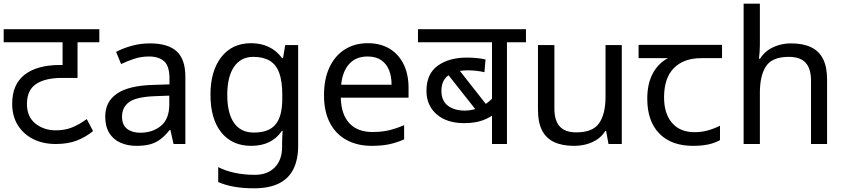

<svg xmlns="http://www.w3.org/2000/svg" viewBox="-20 -780 4581 1040"><path d="M518 -551H400V-358H317Q225 -358 175.5 -325Q126 -292 126 -217Q126 -147 172 -110.5Q218 -74 283 -74Q330 -74 368.5 -89Q407 -104 450 -135L484 -70Q444 -37 395.5 -18.5Q347 0 282 0Q213 0 160 -26.5Q107 -53 76.5 -102Q46 -151 46 -218Q46 -323 113.5 -375.5Q181 -428 306 -428H348L319 -404V-551H0V-622H518Z M792 -545Q890 -545 937 -502Q984 -459 984 -365V0H920L903 -76H899Q876 -47 851.5 -27.5Q827 -8 795.5 1Q764 10 719 10Q671 10 632.5 -7Q594 -24 572 -59.5Q550 -95 550 -149Q550 -229 613 -272.5Q676 -316 807 -320L898 -323V-355Q898 -422 869 -448Q840 -474 787 -474Q745 -474 707 -461.5Q669 -449 636 -433L609 -499Q644 -518 692 -531.5Q740 -545 792 -545ZM818 -259Q718 -255 679.5 -227Q641 -199 641 -148Q641 -103 668.5 -82Q696 -61 739 -61Q807 -61 852 -98.5Q897 -136 897 -214V-262Z M1340 -546Q1393 -546 1435.5 -526Q1478 -506 1508 -465H1513L1525 -536H1595V9Q1595 85 1569 136.5Q1543 188 1490 214Q1437 240 1355 240Q1297 240 1248.5 231.5Q1200 223 1162 206V125Q1200 145 1251 156Q1302 167 1360 167Q1429 167 1468.5 126.5Q1508 86 1508 16V-5Q1508 -17 1509 -39.5Q1510 -62 1511 -71H1507Q1479 -30 1437.5 -10Q1396 10 1341 10Q1237 10 1178.5 -63Q1120 -136 1120 -267Q1120 -395 1178.5 -470.5Q1237 -546 1340 -546ZM1352 -472Q1285 -472 1248 -418.5Q1211 -365 1211 -266Q1211 -167 1247.5 -114.5Q1284 -62 1354 -62Q1395 -62 1424 -72.5Q1453 -83 1472 -105.5Q1491 -128 1500 -163Q1509 -198 1509 -246V-267Q1509 -340 1492.5 -385Q1476 -430 1441 -451Q1406 -472 1352 -472Z M1972 -546Q2041 -546 2090.5 -516Q2140 -486 2166.5 -431.5Q2193 -377 2193 -304V-251H1826Q1828 -160 1872.5 -112.5Q1917 -65 1997 -65Q2048 -65 2087.5 -74.5Q2127 -84 2169 -102V-25Q2128 -7 2088 1.5Q2048 10 1993 10Q1917 10 1858.5 -21Q1800 -52 1767.5 -113.5Q1735 -175 1735 -264Q1735 -352 1764.5 -415Q1794 -478 1847.5 -512Q1901 -546 1972 -546ZM1971 -474Q1908 -474 1871.5 -433.5Q1835 -393 1828 -321H2101Q2101 -367 2087 -401Q2073 -435 2044.5 -454.5Q2016 -474 1971 -474Z M2829 -551H2726V0H2645V-197L2670 -172Q2636 -143 2594 -128Q2552 -113 2494 -113Q2400 -113 2345 -161Q2290 -209 2290 -288Q2290 -380 2351 -424Q2412 -468 2508 -468Q2538 -468 2563 -465.5Q2588 -463 2610 -458L2604 -389Q2582 -394 2559.5 -396.5Q2537 -399 2514 -399Q2447 -399 2409 -372Q2371 -345 2371 -288Q2371 -234 2406 -207.5Q2441 -181 2497 -181Q2532 -181 2562.5 -192Q2593 -203 2617.5 -221.5Q2642 -240 2658 -260L2645 -216V-551H2244V-622H2829ZM2449 -424 2621 -205 2575 -163 2387 -401Z M3348 -536V0H3276L3263 -71H3259Q3242 -43 3215 -25Q3188 -7 3156 1.5Q3124 10 3089 10Q3025 10 2981.5 -10.5Q2938 -31 2916 -74Q2894 -117 2894 -185V-536H2983V-191Q2983 -127 3012 -95Q3041 -63 3102 -63Q3191 -63 3225.5 -113Q3260 -163 3260 -257V-536Z M3734 10Q3616 10 3551 -57Q3486 -124 3486 -245Q3486 -325 3515 -380.5Q3544 -436 3598 -465H3439V-537H3891V-465H3778Q3684 -465 3630.5 -411.5Q3577 -358 3577 -252Q3577 -165 3620 -114.5Q3663 -64 3743 -64Q3780 -64 3814 -73.5Q3848 -83 3880 -99V-21Q3851 -5 3816 2.5Q3781 10 3734 10Z M4096 -537Q4096 -518 4094.5 -498Q4093 -478 4091 -462H4097Q4114 -490 4140 -508Q4166 -526 4198 -535.5Q4230 -545 4264 -545Q4329 -545 4372.5 -524.5Q4416 -504 4438 -461Q4460 -418 4460 -349V0H4373V-343Q4373 -408 4344 -440Q4315 -472 4253 -472Q4163 -472 4129.5 -421.5Q4096 -371 4096 -277V0H4008V-760H4096Z"/></svg>

Font: hindi15
Style: Regular
Weight: 400
Designer: Jelle Bosma - Monotype Design Team
Foundry: Monotype Imaging Inc.
Version: Version 2.006